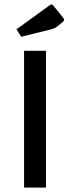

<svg xmlns="http://www.w3.org/2000/svg" viewBox="-20 -857 320 877"><path d="M55 0ZM190 -625V0H90V-625ZM55 -723 207 -833Q212 -837 215 -837Q219 -837 223 -832L266 -779Q273 -771 273 -767Q273 -762 266 -756L239 -734Q231 -728 217 -724L77 -689Z"/></svg>

Font: Changa
Style: Regular
Weight: 400
Designer: Eduardo Rodriguez Tunni
Foundry: Eduardo Rodriguez Tunni
Version: Version 2.002; ttfautohint (v1.5.10-5e6f)